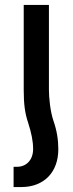

<svg xmlns="http://www.w3.org/2000/svg" viewBox="-20 -515 297 777"><path d="M76 -151C76 -93 81 -56 94 -18C107 23 114 56 114 88C114 133 86 160 49 160H35V242H66C159 242 216 181 216 89C216 51 210 13 197 -24C183 -64 178 -122 178 -151V-495H76Z"/></svg>

Font: Noto Sans Armenian SemiCondensed Medium
Style: Regular
Weight: 500
Width: 4
Designer: Monotype Design Team
Foundry: Monotype Imaging Inc.
Version: Version 2.008